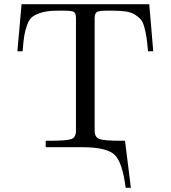

<svg xmlns="http://www.w3.org/2000/svg" viewBox="-20 -703 818 917"><path d="M63 -458 83 -683.1H692.9L711.9 -458H687Q683.1 -500 679.9 -522.5Q676.8 -544.9 669.9 -571Q663.1 -597.2 653.1 -609.1Q643.1 -621.1 625.5 -632.6Q607.9 -644 583 -647.9Q558.1 -651.9 522.9 -651.9H482.9Q455.1 -651.9 443.6 -646Q432.1 -640.1 432.1 -615.2V-78.1Q432.1 -47.4 454.6 -39.1Q477.1 -30.8 556.2 -30.8H577.1L605 193.8H580.1Q564.9 71.8 526.9 35.9Q488.8 0 371.1 0H198.2V-30.8H220.2Q298.3 -30.8 320.6 -38.8Q342.8 -46.9 342.8 -78.1V-615.2Q342.8 -641.1 331.8 -646.5Q320.8 -651.9 289.1 -651.9H252.9Q210 -651.9 181.9 -644Q153.8 -636.2 137 -624.5Q120.1 -612.8 110.1 -585.4Q100.1 -558.1 95.9 -532.5Q91.8 -506.8 87.9 -458Z"/></svg>

Font: CMU Serif Upright Italic
Style: UprightItalic
Weight: 500
Version: Version 0.7.0